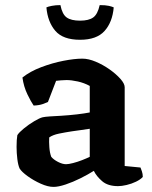

<svg xmlns="http://www.w3.org/2000/svg" viewBox="-20 -730 597 753"><path d="M190 3Q168 3 140 -9.5Q112 -22 88.5 -39Q65 -56 57 -69Q51 -82 48 -106Q45 -130 45 -154Q45 -183 48 -200Q55 -211 74 -226.5Q93 -242 114 -254.5Q135 -267 147 -270Q155 -272 176.5 -273.5Q198 -275 220 -276Q252 -278 282 -281.5Q312 -285 332 -289V-393Q310 -405 285 -410.5Q260 -416 241 -416Q232 -416 219.5 -415Q207 -414 200 -413L168 -330Q162 -327 148 -322Q134 -317 112 -316Q102 -330 87.5 -360Q73 -390 68 -426Q98 -450 141.5 -466.5Q185 -483 228.5 -491.5Q272 -500 303 -500Q327 -500 355.5 -488Q384 -476 409.5 -458Q435 -440 452 -421Q469 -402 469 -388V-79L531 -73Q533 -68 536.5 -58Q540 -48 540 -36Q531 -26 513.5 -17.5Q496 -9 476.5 -4.5Q457 0 443 0Q403 0 380.5 -19.5Q358 -39 348 -60Q326 -46 296 -31Q266 -16 237.5 -6.5Q209 3 190 3ZM239 -86Q249 -86 266.5 -90.5Q284 -95 302 -102Q320 -109 332 -115V-225Q316 -223 298 -220Q280 -217 262 -215Q236 -211 211.5 -206Q187 -201 173 -191Q172 -175 173.5 -153Q175 -131 181 -115Q190 -104 207.5 -95Q225 -86 239 -86ZM294 -574Q227 -574 197 -609Q167 -644 162 -701Q168 -704 183 -707Q198 -710 217 -710Q224 -674 241.5 -661.5Q259 -649 294 -649Q328 -649 345.5 -661.5Q363 -674 371 -710Q394 -710 407 -707Q420 -704 426 -701Q421 -643 390 -608.5Q359 -574 294 -574Z"/></svg>

Font: Texturina
Style: Bold
Weight: 700
Designer: Guillermo Torres Carreño
Foundry: Omnibus-Type
Version: Version 1.002; ttfautohint (v1.8.3)